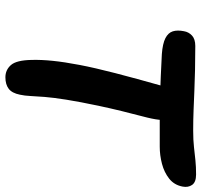

<svg xmlns="http://www.w3.org/2000/svg" viewBox="-38 -714 764 729"><g transform="rotate(90 344.5 -349.0)"><path d="M273 13Q245 13 226.5 -8Q208 -29 207 -87Q206 -123 210.5 -167Q215 -211 226 -268.5Q237 -326 257 -403.5Q277 -481 307 -587Q314 -614 332 -631Q350 -648 374 -648Q420 -648 431 -620Q442 -592 426 -526Q398 -420 382 -344.5Q366 -269 358 -218.5Q350 -168 347.5 -135.5Q345 -103 344 -81.5Q343 -60 339 -42Q333 -12 316.5 0.5Q300 13 273 13ZM536 -573Q482 -573 436.5 -573Q391 -573 350 -574Q309 -575 268.5 -577Q228 -579 185 -581Q145 -584 124.5 -594.5Q104 -605 98.5 -622.5Q93 -640 98 -665Q101 -683 114.5 -695.5Q128 -708 154 -708Q204 -708 245.5 -707Q287 -706 323.5 -704.5Q360 -703 397 -701.5Q434 -700 475 -700Q512 -700 538 -703Q564 -706 588.5 -708.5Q613 -711 642 -711Q671 -711 681.5 -696Q692 -681 688 -660Q682 -628 658 -609Q634 -590 601.5 -581.5Q569 -573 536 -573Z"/></g></svg>

Font: Shantell Sans SemiBold
Style: Italic
Weight: 600
Italic angle: -11°
Designer: Stephen Nixon, Anya Danilova, Shantell Martin
Foundry: Arrow Type
Version: Version 1.011;[c5ecc13dd]